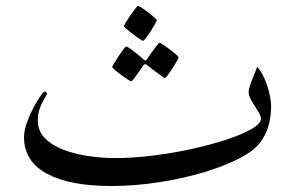

<svg xmlns="http://www.w3.org/2000/svg" viewBox="-20 -599 997 647"><path d="M893.6 -239.3Q893.6 -215.3 887.5 -185.8Q881.3 -156.2 862.8 -127.4Q844.2 -98.6 807.1 -76.7Q753.9 -45.4 678.5 -22Q603 1.5 519 14.6Q435.1 27.8 355.5 27.8Q214.4 27.8 137.7 -13.9Q61 -55.7 61 -136.7Q61 -158.7 70.3 -185.1Q79.6 -211.4 92.3 -235.6Q105 -259.8 116 -275.1Q127 -290.5 130.4 -290.5Q132.8 -290.5 135.7 -288.1Q138.7 -285.6 138.7 -283.2Q138.7 -281.7 130.9 -269Q123 -256.3 115.2 -236.8Q107.4 -217.3 107.4 -193.8Q107.4 -157.7 131.8 -133.1Q156.2 -108.4 195.6 -93.8Q234.9 -79.1 280 -72.8Q325.2 -66.4 366.7 -66.4Q429.2 -66.4 497.6 -75Q565.9 -83.5 630.1 -97.9Q694.3 -112.3 746.3 -129.6Q798.3 -147 828.9 -165Q859.4 -183.1 859.4 -198.7Q859.4 -208 849.1 -224.4Q838.9 -240.7 828.4 -258.3Q817.9 -275.9 817.9 -289.1Q817.9 -298.3 824 -315.4Q830.1 -332.5 837.2 -349.4Q844.2 -366.2 846.7 -374Q861.3 -357.4 871.8 -332.8Q882.3 -308.1 887.9 -283.2Q893.6 -258.3 893.6 -239.3ZM508.3 -531.7Q508.3 -528.8 502.2 -517.8Q496.1 -506.8 487.8 -493.7Q479.5 -480.5 471.9 -470.9Q464.4 -461.4 461.4 -461.4Q460 -461.4 450.2 -468Q440.4 -474.6 428.2 -483.6Q416 -492.7 407 -500.5Q397.9 -508.3 397.9 -510.7Q397.9 -513.7 404.5 -524.4Q411.1 -535.2 419.9 -547.9Q428.7 -560.5 436 -569.8Q443.4 -579.1 444.8 -579.1Q447.8 -579.1 458 -572.5Q468.3 -565.9 479.7 -556.9Q491.2 -547.9 499.8 -540.5Q508.3 -533.2 508.3 -531.7ZM582 -406.2Q582 -403.8 575.9 -392.8Q569.8 -381.8 561.3 -368.7Q552.7 -355.5 545.4 -345.9Q538.1 -336.4 535.2 -336.4Q533.7 -336.4 524.7 -342.8Q515.6 -349.1 504.2 -357.7Q492.7 -366.2 484.1 -373Q475.6 -379.9 474.6 -380.4Q471.7 -382.8 469.2 -382.8Q466.8 -382.8 464.4 -380.4Q463.4 -379.4 454.1 -365.7Q444.8 -352.1 434.8 -338.6Q424.8 -325.2 421.9 -325.2Q419.9 -325.2 409.9 -331.5Q399.9 -337.9 387.9 -346.7Q376 -355.5 367.2 -363Q358.4 -370.6 358.4 -373Q358.4 -376 365 -386.7Q371.6 -397.5 380.1 -410.4Q388.7 -423.3 396 -432.9Q403.3 -442.4 404.8 -442.4Q409.2 -442.4 422.9 -432.1Q436.5 -421.9 449.2 -411.4Q461.9 -400.9 462.9 -399.4Q467.3 -395 469.2 -395Q472.2 -395 475.6 -400.4Q476.6 -401.9 486.1 -415.3Q495.6 -428.7 505.6 -441.9Q515.6 -455.1 517.6 -455.1Q520 -455.1 530 -448.2Q540 -441.4 552.2 -432.4Q564.5 -423.3 573.2 -415.5Q582 -407.7 582 -406.2Z"/></svg>

Font: Rohingya Solluk
Style: Regular
Weight: 400
Designer: SIL International
Foundry: SIL International
Version: Version 1.001